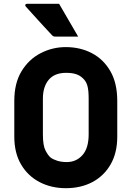

<svg xmlns="http://www.w3.org/2000/svg" viewBox="-20 -967 690 1007"><path d="M325 -720Q401 -720 462 -688Q523 -656 559 -593.5Q595 -531 595 -438V-250Q595 -165 560 -104.5Q525 -44 464.5 -12Q404 20 325 20Q249 20 187.5 -12Q126 -44 90.5 -104.5Q55 -165 55 -250V-438Q55 -531 93 -593.5Q131 -656 193 -688Q255 -720 325 -720ZM205 -262Q205 -204 218.5 -178Q232 -152 245 -141Q258 -131 280 -124Q302 -117 330 -117Q380 -117 412.5 -153.5Q445 -190 445 -262V-450Q445 -495 438 -518.5Q431 -542 414 -557Q400 -571 379 -578Q358 -585 327 -585Q266 -585 235.5 -548.5Q205 -512 205 -450ZM290 -947Q316 -901 340 -861Q364 -821 390 -775H270Q260 -775 254 -781Q227 -810 209 -829.5Q191 -849 177 -864.5Q163 -880 148.5 -896Q134 -912 115 -933Q111 -938 113 -942.5Q115 -947 121 -947Z"/></svg>

Font: Recursive Sn Lnr St XBd
Style: Regular
Weight: 800
Version: Version 1.079;hotconv 1.0.112;makeotfexe 2.5.65598; ttfautoh